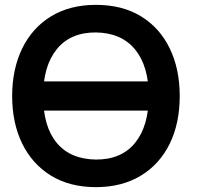

<svg xmlns="http://www.w3.org/2000/svg" viewBox="-20 -755 810 790"><path d="M630 -300H131.5V-420H630ZM374.5 15Q267 15 189.5 -32.5Q112.5 -80 71.2 -164.5Q30 -249 30 -360Q30 -470.5 71.5 -556Q113.5 -641.5 190.8 -688.2Q268 -735 374.5 -735Q483 -735 560 -688Q637 -641 678.2 -556.2Q719.5 -471.5 719.5 -360Q719.5 -248 678.5 -164Q636.5 -78.5 558.8 -31.8Q481 15 374.5 15ZM374.5 -98.5Q479.5 -98 535.8 -167.2Q592 -236.5 592 -360Q592 -482.5 536 -551.2Q480 -620 374.5 -621.5Q270 -622 213.8 -552.8Q157.5 -483.5 157.5 -360Q157.5 -235 213.2 -167.5Q269 -100 374.5 -98.5Z"/></svg>

Font: Vortex Mix
Style: Bold
Weight: 700
Designer: Mikhail Sharanda
Foundry: Mikhail Sharanda
Version: Version 4.504;Glyphs 3.1.2 (3151)